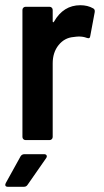

<svg xmlns="http://www.w3.org/2000/svg" viewBox="-33 -537 398 736"><path d="M324 -505Q332 -501 330 -490L313 -399Q312 -387 299 -392Q286 -397 269 -397Q262 -397 248 -395Q214 -392 191.5 -364Q169 -336 169 -294V-12Q169 -7 165.5 -3.5Q162 0 157 0H65Q60 0 56.5 -3.5Q53 -7 53 -12V-499Q53 -504 56.5 -507.5Q60 -511 65 -511H157Q162 -511 165.5 -507.5Q169 -504 169 -499V-456Q169 -452 170.5 -451.5Q172 -451 174 -454Q210 -517 275 -517Q303 -517 324 -505ZM-11 165 46 62Q51 54 61 54H136Q143 54 145.5 58.5Q148 63 144 69L73 171Q68 179 59 179H-3Q-10 179 -12 175Q-14 171 -11 165Z"/></svg>

Font: Barlow Semi Condensed SemiBold
Style: Regular
Weight: 600
Width: 4
Designer: Jeremy Tribby
Foundry: Tribby Type
Version: Version 1.408